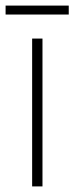

<svg xmlns="http://www.w3.org/2000/svg" viewBox="-39 -667 266 687"><path d="M113 0H76V-529H113ZM207 -647V-615H-19V-647Z"/></svg>

Font: Noto Sans Thai Cond ExtLt
Style: Regular
Weight: 200
Width: 3
Designer: Monotype Design Team
Foundry: Monotype Imaging Inc.
Version: Version 2.002; ttfautohint (v1.8.4.7-5d5b)